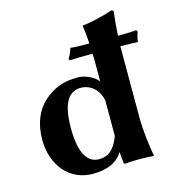

<svg xmlns="http://www.w3.org/2000/svg" viewBox="-106 -788 812 888"><g transform="rotate(-15 300.0 -344.0)"><path d="M340 -527H372C373 -510 373 -492 373 -474V-394C354 -421 308 -439 279 -439C212 -439 176 -426 130 -393C68 -348 44 -275 44 -203C44 -80 119 10 230 10C293 10 346 -8 373 -54H375L380 0C380 2 383 3 389 3C402 1 438 0 453 0C465 0 509 1 522 3L524 0C516 -43 505 -117 505 -192V-500C505 -509 505 -518 505 -527H516C540 -527 575 -526 588 -525C590 -540 594 -557 600 -572L595 -580C576 -578 548 -577 525 -577H507C509 -615 512 -650 517 -688C517 -695 512 -698 506 -698C481 -688 404 -668 363 -665L361 -662C365 -640 368 -611 370 -577H340C320 -577 292 -578 280 -580C275 -563 268 -547 258 -532L263 -525C280 -526 317 -527 340 -527ZM373 -133C349 -69 317 -48 276 -48C222 -48 186 -96 186 -221C186 -356 230 -389 278 -389C325 -389 363 -355 373 -303Z"/></g></svg>

Font: Libertinus Sans
Style: Bold
Weight: 700
Designer: Philipp H. Poll, Khaled Hosny
Foundry: Caleb Maclennan
Version: Version 7.050;RELEASE